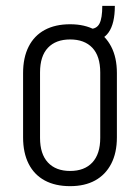

<svg xmlns="http://www.w3.org/2000/svg" viewBox="-20 -630 479 657"><path d="M220 7Q169 7 133 -12.5Q97 -32 78 -69.5Q59 -107 59 -160V-380Q59 -433 78 -470.5Q97 -508 133 -527.5Q169 -547 220 -547Q270 -547 305.5 -527.5Q341 -508 360.5 -470.5Q380 -433 380 -380V-160Q380 -107 360.5 -69.5Q341 -32 305.5 -12.5Q270 7 220 7ZM220 -45Q269 -45 296 -74Q323 -103 323 -158V-382Q323 -438 296 -466.5Q269 -495 220 -495Q171 -495 144 -466.5Q117 -438 117 -382V-158Q117 -103 144 -74Q171 -45 220 -45ZM288 -531Q311 -531 320.5 -549.5Q330 -568 330 -610H373Q373 -489 288 -489Z"/></svg>

Font: Pathway Extreme Condensed Thin
Style: Regular
Weight: 250
Width: 3
Version: Version 1.001;gftools[0.9.26]